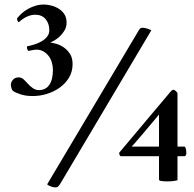

<svg xmlns="http://www.w3.org/2000/svg" viewBox="-20 -782 841 831"><path d="M170.7 -762.4Q182.4 -762.4 198.9 -758.7Q215.5 -755.1 231.1 -746.2Q246.7 -737.3 257.4 -722.3Q268.2 -707.3 268.2 -684Q268.2 -665.1 259.4 -650.4Q250.6 -635.7 238.9 -624.7Q227.2 -613.6 215.5 -606.9Q203.8 -600.2 198 -597.7Q205.8 -597.1 222 -592.8Q238.3 -588.5 254.2 -578.1Q270.1 -567.7 282.1 -550Q294.2 -532.2 294.2 -504.7Q294.2 -472.2 278.9 -446.5Q263.6 -420.8 238.9 -403.1Q214.2 -385.3 183.7 -375.8Q153.1 -366.3 121.9 -366.3Q90.7 -366.3 68 -374Q45.2 -381.6 35.5 -389Q31.6 -392.7 29.3 -401.5Q27 -410.4 27 -415.3Q27 -425.7 35.8 -436.4Q44.6 -447.1 60.8 -447.1Q73.8 -447.1 83.9 -437Q94 -426.9 101.8 -418.4Q110.9 -408 122.9 -400Q134.9 -392 147.9 -392Q177.8 -392 193.4 -414.7Q209 -437.3 209 -479.6Q209 -496.7 204.1 -512.6Q199.3 -528.6 189.8 -540.5Q180.4 -552.4 167.4 -559.8Q154.4 -567.1 138.2 -567.1Q134.9 -567.1 125.2 -565.9Q115.4 -564.7 102.4 -561.6Q100.5 -564.1 98.5 -568.3Q96.6 -572.6 96.6 -576.3Q96.6 -580 97.9 -581.8Q112.2 -584.3 128.7 -589.5Q145.3 -594.7 159.6 -602.9Q173.9 -611.2 183.7 -623.1Q193.4 -635.1 193.4 -651.6Q193.4 -679.8 177.5 -699Q161.6 -718.3 132.3 -718.3Q118.7 -718.3 106.6 -714Q94.6 -709.8 85.2 -703.9Q75.8 -698.1 69.6 -692.9Q63.4 -687.7 61.5 -685.9Q57.6 -687.1 55.6 -692.6Q53.7 -698.1 53.7 -702.4Q62.8 -714 74.8 -724.8Q86.8 -735.5 101.8 -743.7Q116.7 -752 133.9 -757.2Q151.2 -762.4 170.7 -762.4ZM241 13Q238 18 233 23.5Q228 29 221 29Q213 29 206.5 27Q200 25 195 23Q189 20 184 16L579 -648Q581 -653 585.5 -657.5Q590 -662 595 -662Q607 -662 619.5 -657.5Q632 -653 635 -651ZM668.2 -147.5V-286.5Q663 -279.8 652.6 -267.5Q642.2 -255.3 630.2 -240.9Q618.2 -226.5 605.2 -211.2Q592.2 -195.9 580.8 -182.7Q569.4 -169.6 561.3 -160.1Q553.2 -150.6 549.9 -147.5ZM731.3 -393.6Q733.9 -393.6 741 -387.8Q748.2 -382 748.2 -376.5V-147.5H778.1Q781.3 -147.5 783.9 -139.6Q786.5 -131.6 786.5 -118.8Q786.5 -112 783.6 -109.3Q780.7 -106.5 781.3 -105.9H748.2V-1.8Q743 -0.6 736.5 0.6Q731.3 1.8 723.5 2.4Q715.7 3.1 705.3 3.1Q688.4 3.1 678.3 1.5Q668.2 0 668.2 -4.9V-105.9H502.5Q496 -109 496 -121.2Q553.2 -188.6 610 -256.8Q666.9 -325.1 717.6 -384.5Q720.9 -388.1 724.1 -390.9Q727.4 -393.6 731.3 -393.6Z"/></svg>

Font: Vermiglione SemiBold
Style: Regular
Weight: 600
Version: Version 1.000